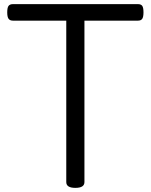

<svg xmlns="http://www.w3.org/2000/svg" viewBox="-20 -895 730 930"><path d="M345 15Q301 15 301 -13V-795H43Q28 -795 21.5 -804Q15 -813 15 -835Q15 -858 21.5 -866.5Q28 -875 43 -875H648Q663 -875 669 -866.5Q675 -858 675 -835Q675 -813 669 -804Q663 -795 648 -795H389V-13Q389 1 378 8Q367 15 345 15Z"/></svg>

Font: Playwrite AT
Style: Regular
Weight: 400
Designer: Veronika Burian, José Scaglione
Foundry: TypeTogether
Version: Version 1.002